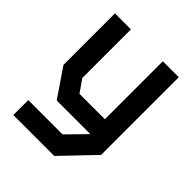

<svg xmlns="http://www.w3.org/2000/svg" viewBox="-211 -677 1021 1021"><g transform="rotate(45 300.0 -166.0)"><path d="M420 -548V-112H229L180 -182.5V-548H60V-160.5L168.5 -1.5H420V0L318 104H60V216.5H367.5L540 36.5V-548Z"/></g></svg>

Font: Kode
Style: Regular
Weight: 400
Monospace: yes
Designer: Isa Ozler
Foundry: Kadena LLC
Version: Version 1.000;gftools[0.9.28]